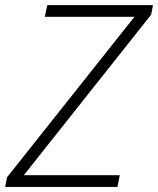

<svg xmlns="http://www.w3.org/2000/svg" viewBox="-29 -734 621 754"><path d="M-8.8 0 -1.5 -37.6 499 -668H147L156.7 -713.9H571.8L564.5 -676.3L64.5 -45.9H441.4L432.1 0Z"/></svg>

Font: Open Sans Light
Style: Italic
Weight: 300
Italic angle: -12°
Designer: Monotype Design Team
Foundry: Monotype Imaging Inc.
Version: Version 3.003; ttfautohint (v1.8.4)